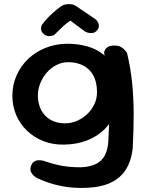

<svg xmlns="http://www.w3.org/2000/svg" viewBox="-20 -716 720 948"><path d="M414 211Q344 215 282 202.5Q220 190 165 164Q165 164 158.5 160.5Q152 157 144 149Q136 141 132 130Q128 119 133 104Q138 89 147.5 82.5Q157 76 167.5 75.5Q178 75 185 76Q192 77 192 77Q227 89 257 96.5Q287 104 317 107Q347 110 379 110Q426 108 455 93Q484 78 498.5 49.5Q513 21 515 -22Q519 -90 519 -147.5Q519 -205 516 -256Q513 -307 507.5 -357Q502 -407 494 -459Q494 -459 497 -467Q500 -475 510.5 -483Q521 -491 543 -491Q565 -492 579 -483Q593 -474 600 -464.5Q607 -455 607 -455Q625 -381 632.5 -305.5Q640 -230 640 -150Q640 -70 635 19Q624 111 569.5 158.5Q515 206 414 211ZM296 -2Q240 -1 193.5 -19.5Q147 -38 112.5 -71.5Q78 -105 59.5 -149Q41 -193 41 -243Q41 -297 62 -344Q83 -391 119.5 -425.5Q156 -460 204.5 -479.5Q253 -499 309 -500Q390 -500 447.5 -473.5Q505 -447 536 -391.5Q567 -336 567 -250Q567 -200 548.5 -155.5Q530 -111 495.5 -77Q461 -43 410.5 -23Q360 -3 296 -2ZM301 -107Q332 -107 360.5 -119.5Q389 -132 411 -153Q433 -174 446 -201.5Q459 -229 459 -260Q459 -311 440.5 -344Q422 -377 390 -393Q358 -409 317 -409Q286 -409 258.5 -395Q231 -381 210.5 -357Q190 -333 178.5 -304Q167 -275 167 -244Q167 -205 183 -173.5Q199 -142 229.5 -124.5Q260 -107 301 -107ZM200 -545Q189 -553 185.5 -561Q182 -569 182.5 -576Q183 -583 184.5 -587.5Q186 -592 186 -592Q199 -610 212.5 -624.5Q226 -639 242.5 -653.5Q259 -668 280 -684Q289 -691 303 -694Q317 -697 332 -695Q347 -693 360 -683L453 -620Q453 -620 457.5 -615Q462 -610 465.5 -602Q469 -594 468 -584Q467 -574 456 -563Q448 -555 438.5 -553.5Q429 -552 420 -553.5Q411 -555 405.5 -557.5Q400 -560 400 -560L328 -614Q312 -605 292 -586.5Q272 -568 247 -543Q247 -543 240 -540.5Q233 -538 222.5 -537.5Q212 -537 200 -545Z"/></svg>

Font: Sour Gummy Medium
Style: Regular
Weight: 500
Designer: Stefie Justprince
Foundry: Eifetstype
Version: Version 1.000